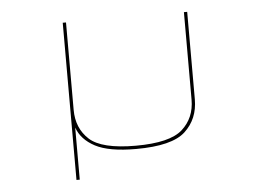

<svg xmlns="http://www.w3.org/2000/svg" viewBox="-41 -532 795 584"><g transform="rotate(-5 356.5 -240.0)"><path d="M359 -78Q276 -78 234.5 -100Q193 -122 180 -159V0H170V-480H180V-213Q180 -157 217.5 -122.5Q255 -88 359 -88Q463 -88 501.5 -122.5Q540 -157 540 -213V-480H550V-213Q550 -153 509.5 -115.5Q469 -78 359 -78Z"/></g></svg>

Font: Bungee Hairline
Style: Regular
Weight: 400
Designer: David Jonathan Ross
Foundry: David Jonathan Ross
Version: Version 1.001;PS 1.0;hotconv 1.0.72;makeotf.lib2.5.5900